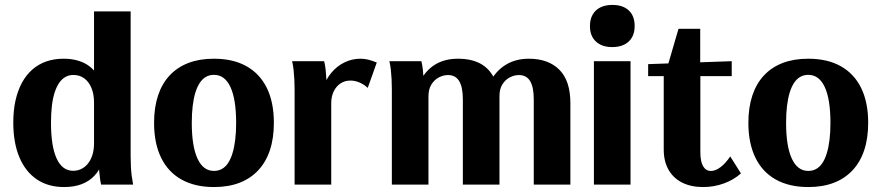

<svg xmlns="http://www.w3.org/2000/svg" viewBox="-20 -746 3563 776"><path d="M238.7 10Q174.7 10 128.7 -21.1Q82.7 -52.2 58.2 -110.7Q33.7 -169.3 33.7 -250.8Q33.7 -299.7 42.7 -340Q51.7 -380.2 68.7 -411.6Q85.7 -443 110.5 -464.7Q135.2 -486.4 166.9 -497.6Q198.6 -508.7 237.2 -508.7Q270.5 -508.7 297.2 -500.4Q323.9 -492.2 344.3 -476Q364.6 -459.8 377.3 -435.5L360 -416.8V-700H508V-115.9Q508 -93.6 509 -73.5Q510 -53.3 512.3 -35.5Q514.7 -17.7 518 0H388.6Q385.6 -13.1 384 -26.4Q382.3 -39.8 381 -54Q379.6 -68.3 379.1 -83.6Q378.6 -98.8 378.6 -115.6L394.1 -91.1Q383 -58 361.2 -35.3Q339.5 -12.7 309 -1.3Q278.5 10 238.7 10ZM275.8 -55.7Q294.4 -55.7 310 -63.8Q325.6 -71.9 336.7 -86.5Q347.9 -101.2 353.9 -121.2Q360 -141.3 360 -166.2V-332.5Q360 -365.9 349.6 -390.6Q339.2 -415.4 320.7 -429.2Q302.2 -443 276.4 -443Q259 -443 244.7 -435.1Q230.3 -427.1 219.5 -411.6Q208.7 -396 201.1 -372.9Q193.5 -349.8 189.8 -319Q186.1 -288.2 186.1 -249.9Q186.1 -154.6 209 -105.1Q231.9 -55.7 275.8 -55.7Z M844.8 10Q767.8 10 713.5 -20.4Q659.3 -50.7 631 -108.9Q602.7 -167 602.7 -249.6Q602.7 -311.8 618.8 -360.1Q634.9 -408.5 666.1 -441.6Q697.2 -474.7 742 -491.7Q786.7 -508.7 844.7 -508.7Q922.3 -508.7 976.3 -478.3Q1030.3 -448 1058.6 -390.2Q1086.9 -332.5 1086.9 -249.5Q1086.9 -187 1070.8 -138.9Q1054.7 -90.7 1023.5 -57.5Q992.2 -24.2 947.6 -7.1Q902.9 10 844.8 10ZM844.6 -55.2Q862.5 -55.2 876.7 -63.1Q891 -71 901.7 -86.9Q912.4 -102.9 919.6 -126.5Q926.8 -150.2 930.6 -180.7Q934.4 -211.2 934.4 -249.3Q934.4 -344.1 911.6 -393.8Q888.7 -443.5 844.7 -443.5Q827 -443.5 812.8 -435.6Q798.6 -427.7 787.9 -411.8Q777.1 -395.9 769.8 -372.3Q762.5 -348.7 758.8 -317.9Q755.1 -287.2 755.1 -249.5Q755.1 -155 778.2 -105.1Q801.2 -55.2 844.6 -55.2Z M1170.7 0V-383.1Q1170.7 -404.5 1169.7 -424Q1168.7 -443.6 1166.7 -462.4Q1164.7 -481.1 1160.7 -498.7H1290.1Q1294.1 -482.6 1296.1 -464.5Q1298.1 -446.5 1299.1 -426.6Q1300.1 -406.6 1300.1 -383.1L1284.6 -387.2Q1296.6 -424.8 1319.2 -451.9Q1341.8 -479 1372.3 -493.8Q1402.7 -508.7 1437.2 -508.7Q1452.4 -508.7 1467.9 -505Q1483.3 -501.2 1502.8 -493.3L1466.3 -390.8Q1450.5 -405.2 1432.5 -412.8Q1414.4 -420.4 1396.4 -420.4Q1373.7 -420.4 1356.2 -408.8Q1338.7 -397.2 1328.7 -376.5Q1318.7 -355.9 1318.7 -328.9V0Z M1563.7 0V-383.1Q1563.7 -406.1 1562.7 -425.7Q1561.7 -445.4 1559.7 -463.7Q1557.7 -482 1553.7 -498.7H1683.1Q1687.1 -482 1689.1 -463.7Q1691.1 -445.4 1692.1 -425.7Q1693.1 -406.1 1693.1 -383.1L1673 -407.9Q1696.7 -458.5 1736.3 -483.6Q1775.8 -508.7 1830.6 -508.7Q1891.9 -508.7 1930.4 -483.7Q1968.8 -458.6 1986.2 -408.6L1956.8 -408.4Q1982.3 -458.2 2022.8 -483.4Q2063.4 -508.7 2117.3 -508.7Q2196.5 -508.7 2240.9 -464Q2285.3 -419.4 2285.3 -328.7V0H2137.3V-344.1Q2137.3 -393.9 2122.5 -418.3Q2107.6 -442.7 2077.2 -442.7Q2059.2 -442.7 2040.9 -433.5Q2022.5 -424.3 2010.5 -405.1Q1998.4 -385.8 1998.7 -356.6V0H1850.7V-344.1Q1850.7 -393.9 1835.8 -418.3Q1821 -442.7 1790.6 -442.7Q1772.5 -442.7 1754.3 -433.5Q1736.2 -424.3 1723.9 -405.1Q1711.7 -385.8 1711.7 -356.6V0Z M2380.4 0V-498.7H2528.4V0ZM2454.6 -555.7Q2412.4 -555.7 2388.4 -578.2Q2364.4 -600.6 2364.4 -640.7Q2364.4 -667.9 2375.3 -686.9Q2386.2 -706 2406.3 -716Q2426.5 -726.1 2454.7 -726.1Q2497.6 -726.1 2521.4 -703.8Q2545.1 -681.5 2545.1 -640.7Q2545.1 -613.9 2534.3 -595Q2523.6 -576 2503.4 -565.9Q2483.3 -555.7 2454.6 -555.7Z M2822.1 10Q2772.6 10 2736.8 -8.1Q2701 -26.2 2681.8 -60.3Q2662.6 -94.3 2662.6 -141.5V-438.2H2599.6V-486.8L2937.4 -498.7V-438.2H2810.6V-130.3Q2810.6 -93 2821.8 -74Q2833 -55 2853.5 -55Q2871.6 -55 2891.9 -70.2Q2912.2 -85.4 2931.4 -113.8L2974.6 -45.2Q2945.7 -19.1 2905.7 -4.6Q2865.7 10 2822.1 10ZM2679.6 -483.4 2722.3 -629.6H2810V-483.4Z M3246.8 10Q3169.8 10 3115.5 -20.4Q3061.3 -50.7 3033 -108.9Q3004.7 -167 3004.7 -249.6Q3004.7 -311.8 3020.8 -360.1Q3036.9 -408.5 3068.1 -441.6Q3099.2 -474.7 3144 -491.7Q3188.7 -508.7 3246.7 -508.7Q3324.3 -508.7 3378.3 -478.3Q3432.3 -448 3460.6 -390.2Q3488.9 -332.5 3488.9 -249.5Q3488.9 -187 3472.8 -138.9Q3456.7 -90.7 3425.5 -57.5Q3394.2 -24.2 3349.6 -7.1Q3304.9 10 3246.8 10ZM3246.6 -55.2Q3264.5 -55.2 3278.7 -63.1Q3293 -71 3303.7 -86.9Q3314.4 -102.9 3321.6 -126.5Q3328.8 -150.2 3332.6 -180.7Q3336.4 -211.2 3336.4 -249.3Q3336.4 -344.1 3313.6 -393.8Q3290.7 -443.5 3246.7 -443.5Q3229 -443.5 3214.8 -435.6Q3200.6 -427.7 3189.9 -411.8Q3179.1 -395.9 3171.8 -372.3Q3164.5 -348.7 3160.8 -317.9Q3157.1 -287.2 3157.1 -249.5Q3157.1 -155 3180.2 -105.1Q3203.2 -55.2 3246.6 -55.2Z"/></svg>

Font: Sutasoma
Style: Regular
Weight: 400
Designer: Izhar Fathurrohim, Akbar Rohmanto, Arusyal Khofiqoini
Foundry: Kiwari Kolektiv
Version: Version 1.102